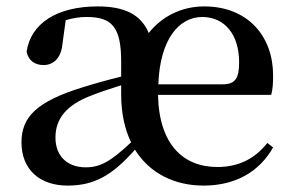

<svg xmlns="http://www.w3.org/2000/svg" viewBox="-20 -563 912 599"><path d="M615 16C717 16 790 -29 832 -103L814 -117C777 -70 727 -42 658 -42C552 -42 476 -112 473 -267H826C831 -284 832 -303 832 -328C832 -449 754 -543 617 -543C548 -543 486 -513 444 -460C420 -518 368 -543 285 -543C156 -543 76 -489 63 -402C68 -375 88 -360 116 -360C145 -360 171 -380 175 -427L185 -500C208 -507 229 -510 250 -510C327 -510 358 -481 358 -372V-324C317 -314 274 -302 239 -291C96 -247 47 -199 47 -119C47 -33 105 16 191 16C272 16 329 -14 401 -96C447 -22 525 16 615 16ZM474 -300C479 -440 538 -510 611 -510C681 -510 726 -455 726 -369C726 -320 715 -300 675 -300ZM389 -119C325 -59 293 -41 247 -41C191 -41 153 -75 153 -134C153 -193 188 -236 265 -265C290 -275 323 -286 358 -297V-269C358 -210 369 -160 389 -119Z"/></svg>

Font: Noto Serif JP SemiBold
Style: Regular
Weight: 600
Designer: Ryoko NISHIZUKA 西塚涼子 (kana & ideographs); Frank Grießhammer (Latin, Greek & Cyrillic); Wenlong ZHANG 张文龙 (bopomofo); San
Foundry: Adobe
Version: Version 2.001;hotconv 1.1.0;makeotfexe 2.6.0